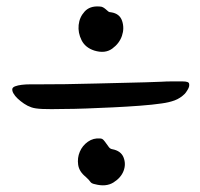

<svg xmlns="http://www.w3.org/2000/svg" viewBox="-20 -622 618 592"><path d="M286 -602Q293 -602 297.5 -599.5Q302 -597 306 -593.5Q310 -590 313.5 -587Q317 -584 323 -584Q349 -580 356.5 -557.5Q364 -535 356 -511.5Q348 -488 326 -472Q304 -456 271 -466Q243 -475 231.5 -498Q220 -521 222.5 -545Q225 -569 241 -586.5Q257 -604 286 -602ZM289 -195Q295 -195 299.5 -190Q304 -185 308 -179Q312 -173 316 -168Q320 -163 326 -162Q353 -157 361 -136.5Q369 -116 361 -95Q353 -74 330 -59.5Q307 -45 273 -54Q262 -56 258.5 -61.5Q255 -67 244 -77Q224 -93 221 -114Q218 -135 226 -154Q234 -173 251 -185Q268 -197 289 -195ZM18 -348Q19 -353 27 -356Q35 -359 47 -360.5Q59 -362 74 -362Q89 -362 104 -362Q137 -362 182 -362.5Q227 -363 277 -364.5Q327 -366 378.5 -367Q430 -368 478 -370Q493 -371 508 -371Q523 -371 543 -371Q562 -371 563 -364Q565 -356 559 -346Q553 -336 550 -333Q536 -319 518.5 -312.5Q501 -306 478 -303Q451 -299 411 -296Q371 -293 329 -291Q287 -289 246.5 -287.5Q206 -286 177 -286Q134 -285 111 -286Q88 -287 77 -291Q65 -295 54 -302.5Q43 -310 34.5 -318Q26 -326 21.5 -334Q17 -342 18 -348Z"/></svg>

Font: BM YEONSUNG
Style: Regular
Weight: 400
Designer: Bongjin Kim; Myungsoo Han; Jaehyun Keum; Jihee Min; Dokyung Lee; Chorong Kim; Jooyeon Kang; Sang-a Kim;
Foundry: Sandoll Communications Inc.
Version: Version 1.000;PS 1;hotconv 16.6.51;makeotf.lib2.5.65220